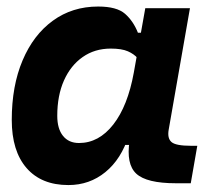

<svg xmlns="http://www.w3.org/2000/svg" viewBox="-20 -542 626 573"><path d="M310.5 -397Q262.7 -397 226.8 -371.8Q190.9 -346.7 170.9 -301.8Q150.9 -256.8 150.9 -196.3Q150.9 -157.7 168 -136.5Q185.1 -115.2 215.8 -115.2Q274.9 -115.2 318.1 -170.4Q361.3 -225.6 379.4 -325.7L413.6 -517.6H546.9L483.4 -154.8Q479 -129.4 491.7 -118.2Q504.4 -106.9 550.3 -106.9H568.8L549.3 4.9H504.9Q417.5 4.9 386.7 -23.7Q356 -52.2 366.7 -122.1L395 -109.4H338.4L364.3 -137.7Q341.8 -66.9 294.4 -28.3Q247.1 10.3 184.1 10.3Q103.5 10.3 59.3 -40.5Q15.1 -91.3 15.1 -184.1Q15.1 -285.6 47.4 -361.8Q79.6 -438 137.7 -480.2Q195.8 -522.5 272.9 -522.5Q328.6 -522.5 353.3 -500.7Q377.9 -479 391.6 -444.3H404.3L412.6 -340.8Q401.9 -355.5 390.9 -368.2Q379.9 -380.9 361.6 -388.9Q343.3 -397 310.5 -397Z"/></svg>

Font: Cascadia Code PL
Style: Italic
Weight: 400
Italic angle: -10°
Monospace: yes
Designer: Aaron Bell
Foundry: Saja Typeworks
Version: Version 2404.023